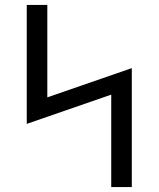

<svg xmlns="http://www.w3.org/2000/svg" viewBox="-20 -755 640 775"><path d="M429 0V-373L88 -255V-735H171V-362L512 -480V0Z"/></svg>

Font: Zed Mono Extended
Style: Regular
Weight: 400
Width: 7
Monospace: yes
Designer: Belleve Invis
Foundry: Belleve Invis
Version: Version 1.0.0; ttfautohint (v1.8.4)